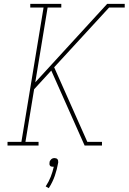

<svg xmlns="http://www.w3.org/2000/svg" viewBox="-20 -755 667 996"><path d="M19 0V-19H91L206 -716H137V-735H298V-716H227L163 -328L536 -735H627V-716H546L261 -406L433 -19H509V0H419L258 -362L246 -389L157 -292L112 -19H180V0ZM233 221 217 212Q233 188 243 162.5Q253 137 259 110Q258 110 257 110Q256 110 255 110Q251 110 246.5 109Q242 108 239.5 104.5Q237 101 236.5 96.5Q236 92 237 88Q237 83 239.5 79Q242 75 245.5 71.5Q249 68 253.5 66.5Q258 65 263 65Q267 65 271.5 66.5Q276 68 278.5 71.5Q281 75 281.5 79Q282 83 282 88Q276 123 264.5 156.5Q253 190 233 221Z"/></svg>

Font: Iosevka Etoile Thin Oblique
Style: Regular
Weight: 100
Italic angle: -9°
Designer: Belleve Invis
Foundry: Belleve Invis
Version: Version 15.5.2; ttfautohint (v1.8.4)